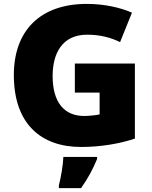

<svg xmlns="http://www.w3.org/2000/svg" viewBox="-20 -795 780 985"><path d="M364 -469V-320H491V-208C474 -204 435 -200 412 -200C308 -200 250 -272 250 -405C250 -521 299 -617 427 -617C490 -617 545 -604 596 -579L657 -730C598 -756 515 -775 426 -775C182 -775 51 -634 51 -410C51 -160 190 -41 396 -41C500 -41 598 -59 672 -84V-469ZM478 21V10H305C304 48 293 114 282 156V170H396C434 116 455 75 478 21Z"/></svg>

Font: Noto Sans Tamil UI Black
Style: Regular
Weight: 900
Designer: Jelle Bosma - Monotype Design Team
Foundry: Monotype Imaging Inc.
Version: Version 2.004